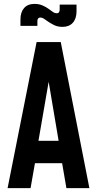

<svg xmlns="http://www.w3.org/2000/svg" viewBox="-20 -966 498 986"><path d="M19 0 168 -750H292L439 0H321L299 -128H159.5L137 0ZM177.5 -243H281L222 -593H238ZM301 -828Q276 -828 257.2 -837.5Q238.5 -847 227 -855Q215 -863.5 205.8 -869.8Q196.5 -876 187.5 -876Q179.5 -876 175.8 -871Q172 -866 172 -858V-833H85V-866Q85 -903.5 103.8 -924.8Q122.5 -946 157.5 -946Q180 -946 198.5 -938Q217 -930 229.5 -920.5Q241.5 -912 251.2 -905Q261 -898 271 -898Q279.5 -898 283 -903.5Q286.5 -909 286.5 -916.5V-942.5H373V-908Q373 -870.5 354 -849.2Q335 -828 301 -828Z"/></svg>

Font: Mohave Light SemiBold
Style: Regular
Weight: 600
Version: Version 2.003